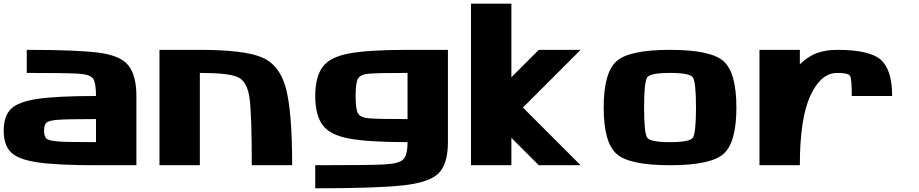

<svg xmlns="http://www.w3.org/2000/svg" viewBox="-20 -895 4978 1040"><path d="M500 -125V-250Q341.8 -250 293 -246.1Q244.1 -242.2 231.4 -230.5Q218.8 -218.8 218.8 -187.5Q218.8 -156.2 231.4 -144.5Q244.1 -132.8 293 -128.9Q341.8 -125 500 -125ZM718.8 -375V0H500Q289.1 0 183.6 -15.6Q78.1 -31.2 39.1 -70.3Q0 -109.4 0 -187.5Q0 -265.6 39.1 -304.7Q78.1 -343.8 183.6 -359.4Q289.1 -375 500 -375Q500 -445.3 484.4 -468.8Q468.8 -492.2 402.3 -496.1Q335.9 -500 125 -500V-625Q398.4 -625 516.6 -609.4Q634.8 -593.8 676.8 -539.1Q718.8 -484.4 718.8 -375Z M1062.5 0H843.8V-625H1062.5Q1296.9 -625 1394.5 -585.9Q1492.2 -546.9 1527.3 -421.9Q1562.5 -296.9 1562.5 0H1343.8Q1343.8 -281.2 1331.1 -367.2Q1318.4 -453.1 1269.5 -476.6Q1220.7 -500 1062.5 -500Z M2187.5 -250V-500Q2029.3 -500 1980.5 -496.1Q1931.6 -492.2 1918.9 -468.8Q1906.2 -445.3 1906.2 -375Q1906.2 -304.7 1918.9 -281.2Q1931.6 -257.8 1980.5 -253.9Q2029.3 -250 2187.5 -250ZM1687.5 0Q1968.8 0 2054.7 -3.9Q2140.6 -7.8 2164.1 -31.2Q2187.5 -54.7 2187.5 -125Q1976.6 -125 1871.1 -144.5Q1765.6 -164.1 1726.6 -218.8Q1687.5 -273.4 1687.5 -375Q1687.5 -476.6 1726.6 -531.2Q1765.6 -585.9 1871.1 -605.5Q1976.6 -625 2187.5 -625H2406.2V-125Q2406.2 -7.8 2356.4 43Q2306.6 93.8 2161.1 109.4Q2015.6 125 1687.5 125Z M2750 -875V-476.6L2898.4 -625H3125L2812.5 -312.5L3125 0H2898.4L2750 -148.4V0H2531.2V-875Z M3750 -312.5Q3750 -453.1 3732.4 -476.6Q3714.8 -500 3609.4 -500Q3503.9 -500 3486.3 -476.6Q3468.8 -453.1 3468.8 -312.5Q3468.8 -171.9 3486.3 -148.4Q3503.9 -125 3609.4 -125Q3714.8 -125 3732.4 -148.4Q3750 -171.9 3750 -312.5ZM3968.8 -312.5Q3968.8 -125 3900.4 -62.5Q3832 0 3609.4 0Q3386.7 0 3318.4 -62.5Q3250 -125 3250 -312.5Q3250 -500 3318.4 -562.5Q3386.7 -625 3609.4 -625Q3832 -625 3900.4 -562.5Q3968.8 -500 3968.8 -312.5Z M4515.6 -625Q4691.4 -625 4752 -570.3Q4812.5 -515.6 4812.5 -375H4593.8Q4593.8 -468.8 4584 -484.4Q4574.2 -500 4515.6 -500Q4425.8 -500 4369.1 -376Q4312.5 -252 4312.5 0H4093.8V-625H4312.5V-546.9Q4359.4 -591.8 4407.2 -608.4Q4455.1 -625 4515.6 -625Z"/></svg>

Font: CraftyPE
Style: Regular
Weight: 400
Designer: Erek Butcher
Foundry: Haunted Coop
Version: Version 0.018;April 4, 2024;FontCreator 15.0.0.2962 64-bit